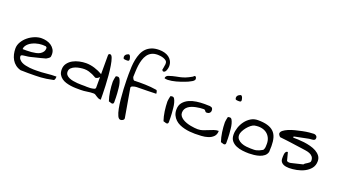

<svg xmlns="http://www.w3.org/2000/svg" viewBox="-59 -1128 3124 1761"><g transform="rotate(20 1503.0 -247.5)"><path d="M18.6 -171.9Q18.6 -205.1 37.1 -236.3Q55.7 -267.6 84.5 -291Q113.3 -314.5 147.9 -328.1Q182.6 -341.8 213.9 -341.8Q239.3 -341.8 264.2 -335.4Q289.1 -329.1 308.6 -315.4Q328.1 -301.8 340.3 -281.7Q352.5 -261.7 352.5 -234.4Q352.5 -221.7 351.1 -214.4Q349.6 -207 344.7 -201.7Q339.8 -196.3 332.5 -191.9Q325.2 -187.5 314.5 -180.7Q308.6 -179.7 296.9 -176.3Q285.2 -172.9 270 -168.9Q254.9 -165 238.3 -161.1Q221.7 -157.2 206.5 -153.3Q191.4 -149.4 179.7 -146.5Q168 -143.6 162.1 -142.6Q159.2 -141.6 149.4 -140.6Q139.6 -139.6 128.4 -138.2Q117.2 -136.7 107.4 -135.3Q97.7 -133.8 95.7 -132.8Q92.8 -131.8 89.4 -128.4Q85.9 -125 85.9 -124Q85.9 -104.5 96.7 -91.3Q107.4 -78.1 124 -69.3Q140.6 -60.5 161.6 -56.2Q182.6 -51.8 203.1 -49.3Q223.6 -46.9 241.2 -46.9Q258.8 -46.9 269.5 -46.9Q318.4 -46.9 365.2 -52.2Q412.1 -57.6 460.9 -57.6V-49.8Q460.9 -43.9 459.5 -37.6Q458 -31.2 455.1 -25.9Q452.1 -20.5 447.3 -19.5Q410.2 -11.7 381.3 -7.3Q352.5 -2.9 327.1 -1.5Q301.8 0 274.4 0.5Q247.1 1 213.9 1H197.3Q186.5 1 173.8 0.5Q161.1 0 149.4 0H132.8Q102.5 -7.8 80.6 -24.9Q58.6 -42 44.9 -65.4Q31.2 -88.9 24.9 -116.2Q18.6 -143.6 18.6 -171.9ZM237.3 -287.1Q224.6 -287.1 208.5 -284.7Q192.4 -282.2 175.3 -276.9Q158.2 -271.5 141.6 -263.2Q125 -254.9 112.3 -243.7Q99.6 -232.4 91.3 -218.8Q83 -205.1 83 -188.5H123Q144.5 -188.5 167 -190.4Q189.5 -192.4 210.9 -196.8Q232.4 -201.2 248.5 -210.4Q264.6 -219.7 274.9 -234.4Q285.2 -249 285.2 -270.5V-275.4L275.4 -285.2Q273.4 -285.2 268.1 -285.6Q262.7 -286.1 256.8 -286.6Q251 -287.1 245.6 -287.1Q240.2 -287.1 237.3 -287.1Z M835 -29.3Q802.7 -29.3 772 -23.9Q741.2 -18.6 710 -18.6Q688.5 -18.6 663.6 -19Q638.7 -19.5 613.8 -22.9Q588.9 -26.4 565.4 -33.7Q542 -41 523.9 -54.2Q505.9 -67.4 494.6 -86.9Q483.4 -106.4 483.4 -135.7Q483.4 -170.9 502.4 -196.3Q521.5 -221.7 549.3 -236.8Q577.1 -252 610.8 -259.3Q644.5 -266.6 675.8 -266.6Q716.8 -266.6 759.3 -253.4Q801.8 -240.2 837.9 -218.8V-399.4Q837.9 -412.1 842.3 -415.5Q846.7 -418.9 854.5 -418.9Q868.2 -418.9 877.9 -392.1Q887.7 -365.2 894.5 -323.2Q901.4 -281.2 905.8 -230.5Q910.2 -179.7 912.1 -132.8Q914.1 -85.9 914.6 -49.3Q915 -12.7 915 2.9Q899.4 2.9 888.2 -2.4Q877 -7.8 868.7 -13.7Q860.4 -19.5 852.5 -24.4Q844.7 -29.3 835 -29.3ZM541 -135.7Q541 -116.2 551.8 -104Q562.5 -91.8 580.1 -84Q597.7 -76.2 619.1 -72.3Q640.6 -68.4 662.1 -66.9Q683.6 -65.4 703.1 -65.4H735.4Q737.3 -65.4 753.4 -64.5Q769.5 -63.5 788.1 -64.9Q806.6 -66.4 822.3 -70.8Q837.9 -75.2 837.9 -85.9V-190.4Q827.1 -179.7 818.8 -174.8Q810.5 -169.9 797.9 -169.9Q796.9 -169.9 787.1 -176.3Q777.3 -182.6 761.2 -189.9Q745.1 -197.3 724.1 -203.6Q703.1 -210 678.7 -210Q662.1 -210 638.7 -206.5Q615.2 -203.1 593.3 -194.8Q571.3 -186.5 556.2 -171.9Q541 -157.2 541 -135.7Z M990.2 -8.8Q983.4 -28.3 978 -51.3Q972.7 -74.2 969.2 -98.6Q965.8 -123 963.9 -146.5Q961.9 -169.9 961.9 -190.4Q961.9 -193.4 962.9 -201.7Q963.9 -210 965.3 -218.8Q966.8 -227.5 968.8 -235.8Q970.7 -244.1 971.7 -247.1Q972.7 -248 980.5 -249Q988.3 -250 990.2 -250Q1002.9 -250 1010.7 -236.3Q1018.6 -222.7 1024.4 -201.2Q1030.3 -179.7 1032.7 -153.8Q1035.2 -127.9 1037.1 -104Q1039.1 -80.1 1039.1 -61.5Q1039.1 -43 1039.1 -36.1Q1039.1 -33.2 1039.6 -26.9Q1040 -20.5 1039.1 -14.2Q1038.1 -7.8 1034.7 -3.9Q1031.2 0 1023.4 0H1019.5Q1017.6 0 1013.7 -1.5Q1009.8 -2.9 1004.9 -4.4Q1000 -5.9 996.1 -6.8Q992.2 -7.8 990.2 -8.8ZM979.5 -439.5Q979.5 -463.9 1010.7 -475.6Q1017.6 -478.5 1022.9 -473.6Q1028.3 -468.8 1031.7 -460.9Q1035.2 -453.1 1036.6 -444.8Q1038.1 -436.5 1038.1 -432.6Q1038.1 -426.8 1035.2 -423.3Q1032.2 -419.9 1027.8 -418.9Q1023.4 -418 1018.6 -418H1010.7Q997.1 -418 988.3 -420.9Q979.5 -423.8 979.5 -439.5Z M1075.2 -304.7Q1075.2 -340.8 1077.1 -377.4Q1079.1 -414.1 1085.9 -448.2Q1092.8 -482.4 1105 -511.7Q1117.2 -541 1138.2 -563Q1159.2 -585 1190.4 -597.7Q1221.7 -610.4 1264.6 -610.4Q1292 -610.4 1315.9 -604Q1339.8 -597.7 1358.4 -584.5Q1377 -571.3 1388.7 -550.3Q1400.4 -529.3 1400.4 -500Q1400.4 -492.2 1398.4 -481.9Q1396.5 -471.7 1392.6 -461.4Q1388.7 -451.2 1382.3 -443.8Q1376 -436.5 1366.2 -436.5Q1364.3 -436.5 1363.3 -436.5Q1362.3 -436.5 1361.3 -437.5L1356.4 -442.4Q1352.5 -446.3 1351.6 -447.3Q1352.5 -451.2 1354 -459Q1355.5 -466.8 1356.9 -475.6Q1358.4 -484.4 1359.4 -492.7Q1360.4 -501 1361.3 -503.9V-514.6Q1361.3 -530.3 1350.1 -539.6Q1338.9 -548.8 1323.7 -554.2Q1308.6 -559.6 1292.5 -561.5Q1276.4 -563.5 1266.6 -563.5Q1230.5 -563.5 1206.5 -550.8Q1182.6 -538.1 1167.5 -516.6Q1152.3 -495.1 1143.6 -467.3Q1134.8 -439.5 1130.9 -409.7Q1127 -379.9 1126 -350.1Q1125 -320.3 1124 -294.9Q1127 -287.1 1130.9 -279.3Q1134.8 -271.5 1142.6 -266.6Q1194.3 -268.6 1251.5 -267.1Q1308.6 -265.6 1361.3 -256.8Q1366.2 -255.9 1368.7 -251.5Q1371.1 -247.1 1372.6 -241.2Q1374 -235.4 1374.5 -230Q1375 -224.6 1375 -222.7Q1369.1 -222.7 1355 -222.2Q1340.8 -221.7 1323.2 -221.2Q1305.7 -220.7 1286.6 -220.2Q1267.6 -219.7 1250 -219.7Q1232.4 -219.7 1218.8 -219.2Q1205.1 -218.8 1199.2 -218.8H1186.5Q1178.7 -218.8 1168 -216.8Q1157.2 -214.8 1147 -210.9Q1136.7 -207 1132.8 -200.2V-190.4L1180.7 85.9Q1181.6 92.8 1178.7 98.1Q1175.8 103.5 1169.9 107.4Q1164.1 111.3 1158.2 112.8Q1152.3 114.3 1147.5 114.3Q1129.9 114.3 1118.2 88.9Q1106.4 63.5 1098.6 23.9Q1090.8 -15.6 1085.9 -64.5Q1081.1 -113.3 1078.6 -159.7Q1076.2 -206.1 1075.7 -245.1Q1075.2 -284.2 1075.2 -304.7Z M1523.4 -8.8Q1516.6 -28.3 1511.2 -51.3Q1505.9 -74.2 1502.4 -98.6Q1499 -123 1497.1 -146.5Q1495.1 -169.9 1495.1 -190.4Q1495.1 -193.4 1496.1 -201.7Q1497.1 -210 1498.5 -218.8Q1500 -227.5 1502 -235.8Q1503.9 -244.1 1504.9 -247.1Q1505.9 -248 1513.7 -249Q1521.5 -250 1523.4 -250Q1536.1 -250 1543.9 -236.3Q1551.8 -222.7 1557.6 -201.2Q1563.5 -179.7 1565.9 -153.8Q1568.4 -127.9 1570.3 -104Q1572.3 -80.1 1572.3 -61.5Q1572.3 -43 1572.3 -36.1Q1572.3 -33.2 1572.8 -26.9Q1573.2 -20.5 1572.3 -14.2Q1571.3 -7.8 1567.9 -3.9Q1564.5 0 1556.6 0H1552.7Q1550.8 0 1546.9 -1.5Q1543 -2.9 1538.1 -4.4Q1533.2 -5.9 1529.3 -6.8Q1525.4 -7.8 1523.4 -8.8ZM1397.5 -382.8Q1397.5 -395.5 1405.3 -403.8Q1413.1 -412.1 1423.8 -415Q1461.9 -427.7 1486.3 -432.1Q1510.7 -436.5 1531.7 -441.4Q1552.7 -446.3 1576.2 -455.1Q1599.6 -463.9 1635.7 -484.4Q1637.7 -485.4 1642.6 -490.2Q1647.5 -495.1 1649.4 -496.1H1650.4Q1650.4 -496.1 1651.4 -496.6Q1652.3 -497.1 1653.3 -497.1Q1661.1 -497.1 1665 -489.3Q1668.9 -481.4 1668.9 -473.6Q1668.9 -461.9 1657.7 -453.1Q1646.5 -444.3 1635.7 -439.5Q1618.2 -429.7 1611.3 -426.8Q1604.5 -423.8 1598.6 -421.9Q1591.8 -418.9 1578.6 -414.1Q1565.4 -409.2 1546.9 -402.8Q1528.3 -396.5 1508.3 -391.1Q1488.3 -385.7 1467.8 -382.3Q1447.3 -378.9 1429.2 -378.4Q1411.1 -377.9 1397.5 -382.8Z M1597.7 -150.4Q1597.7 -192.4 1620.1 -219.2Q1642.6 -246.1 1675.3 -260.7Q1708 -275.4 1746.6 -280.8Q1785.2 -286.1 1818.4 -286.1H1830.1Q1836.9 -286.1 1846.2 -285.6Q1855.5 -285.2 1863.3 -285.2H1875Q1894.5 -282.2 1900.4 -273.9Q1906.2 -265.6 1906.2 -252.9Q1906.2 -237.3 1896 -227.5Q1885.7 -217.8 1870.1 -217.8Q1860.4 -217.8 1856.9 -221.2Q1853.5 -224.6 1851.1 -228.5Q1848.6 -232.4 1844.7 -235.8Q1840.8 -239.3 1830.1 -239.3Q1815.4 -239.3 1796.9 -237.3Q1778.3 -235.4 1758.8 -231.4Q1739.3 -227.5 1720.7 -220.7Q1702.1 -213.9 1687.5 -203.1Q1672.9 -192.4 1664.1 -177.2Q1655.3 -162.1 1655.3 -140.6Q1655.3 -123 1665.5 -108.9Q1675.8 -94.7 1692.4 -84Q1709 -73.2 1730 -65.9Q1751 -58.6 1771.5 -54.7Q1792 -50.8 1811 -48.8Q1830.1 -46.9 1841.8 -46.9Q1869.1 -46.9 1892.6 -55.2Q1916 -63.5 1939 -73.2Q1961.9 -83 1984.4 -90.8Q2006.8 -98.6 2030.3 -98.6Q2030.3 -63.5 2010.3 -43Q1990.2 -22.5 1960 -12.7Q1929.7 -2.9 1895.5 -1Q1861.3 1 1833 1Q1809.6 1 1782.7 -1.5Q1755.9 -3.9 1729.5 -10.3Q1703.1 -16.6 1679.7 -27.3Q1656.2 -38.1 1638.2 -55.2Q1620.1 -72.3 1608.9 -95.7Q1597.7 -119.1 1597.7 -150.4Z M2084 -8.8Q2077.1 -28.3 2071.8 -51.3Q2066.4 -74.2 2063 -98.6Q2059.6 -123 2057.6 -146.5Q2055.7 -169.9 2055.7 -190.4Q2055.7 -193.4 2056.6 -201.7Q2057.6 -210 2059.1 -218.8Q2060.5 -227.5 2062.5 -235.8Q2064.5 -244.1 2065.4 -247.1Q2066.4 -248 2074.2 -249Q2082 -250 2084 -250Q2096.7 -250 2104.5 -236.3Q2112.3 -222.7 2118.2 -201.2Q2124 -179.7 2126.5 -153.8Q2128.9 -127.9 2130.9 -104Q2132.8 -80.1 2132.8 -61.5Q2132.8 -43 2132.8 -36.1Q2132.8 -33.2 2133.3 -26.9Q2133.8 -20.5 2132.8 -14.2Q2131.8 -7.8 2128.4 -3.9Q2125 0 2117.2 0H2113.3Q2111.3 0 2107.4 -1.5Q2103.5 -2.9 2098.6 -4.4Q2093.8 -5.9 2089.8 -6.8Q2085.9 -7.8 2084 -8.8ZM2073.2 -439.5Q2073.2 -463.9 2104.5 -475.6Q2111.3 -478.5 2116.7 -473.6Q2122.1 -468.8 2125.5 -460.9Q2128.9 -453.1 2130.4 -444.8Q2131.8 -436.5 2131.8 -432.6Q2131.8 -426.8 2128.9 -423.3Q2126 -419.9 2121.6 -418.9Q2117.2 -418 2112.3 -418H2104.5Q2090.8 -418 2082 -420.9Q2073.2 -423.8 2073.2 -439.5Z M2168.9 -115.2Q2168.9 -148.4 2180.7 -183.6Q2192.4 -218.8 2214.4 -248Q2236.3 -277.3 2266.6 -295.9Q2296.9 -314.5 2335.9 -314.5Q2390.6 -314.5 2427.7 -303.7Q2464.8 -293 2488.3 -271Q2511.7 -249 2522 -214.4Q2532.2 -179.7 2532.2 -132.8Q2532.2 -129.9 2531.7 -121.6Q2531.2 -113.3 2531.2 -104.5Q2531.2 -95.7 2530.8 -87.4Q2530.3 -79.1 2530.3 -75.2Q2523.4 -50.8 2504.4 -35.6Q2485.4 -20.5 2460.4 -12.7Q2435.5 -4.9 2408.7 -2Q2381.8 1 2360.4 1Q2330.1 1 2296.9 -2.9Q2263.7 -6.8 2234.9 -19Q2206.1 -31.2 2187.5 -54.2Q2168.9 -77.1 2168.9 -115.2ZM2217.8 -127.9Q2217.8 -102.5 2232.9 -86.4Q2248 -70.3 2269.5 -61.5Q2291 -52.7 2315.9 -49.8Q2340.8 -46.9 2358.4 -46.9Q2376 -46.9 2389.2 -46.9Q2402.3 -46.9 2415 -49.8Q2427.7 -52.7 2441.4 -58.6Q2455.1 -64.5 2473.6 -75.2Q2483.4 -90.8 2484.4 -106Q2485.4 -121.1 2485.4 -137.7Q2485.4 -170.9 2472.7 -196.3Q2460 -221.7 2438.5 -237.3Q2417 -252.9 2387.2 -258.3Q2357.4 -263.7 2321.3 -256.8Q2306.6 -253.9 2288.1 -239.3Q2269.5 -224.6 2253.9 -205.1Q2238.3 -185.5 2228 -164.6Q2217.8 -143.6 2217.8 -127.9Z M2663.1 -59.6V-80.1Q2663.1 -92.8 2665 -104.5Q2667 -116.2 2672.9 -125Q2678.7 -133.8 2689.5 -133.8V-132.8H2692.4L2711.9 -57.6Q2711.9 -53.7 2715.8 -51.8Q2719.7 -49.8 2724.1 -48.3Q2728.5 -46.9 2732.9 -46.9Q2737.3 -46.9 2740.2 -46.9Q2742.2 -46.9 2745.6 -47.4Q2749 -47.9 2750 -47.9Q2755.9 -48.8 2772.5 -53.2Q2789.1 -57.6 2807.1 -61.5Q2825.2 -65.4 2841.3 -69.8Q2857.4 -74.2 2864.3 -75.2Q2869.1 -83 2878.9 -89.4Q2888.7 -95.7 2898.4 -101.6Q2908.2 -107.4 2915 -114.3Q2921.9 -121.1 2921.9 -131.8Q2921.9 -156.2 2909.7 -170.9Q2897.5 -185.5 2878.4 -192.9Q2859.4 -200.2 2837.9 -203.1Q2816.4 -206.1 2796.9 -209Q2789.1 -210 2772 -212.4Q2754.9 -214.8 2733.4 -217.8Q2711.9 -220.7 2688.5 -224.1Q2665 -227.5 2643.1 -230Q2621.1 -232.4 2604 -234.4Q2586.9 -236.3 2579.1 -237.3Q2573.2 -241.2 2566.4 -251Q2559.6 -260.7 2559.6 -266.6Q2559.6 -283.2 2577.6 -297.4Q2595.7 -311.5 2623 -323.2Q2650.4 -335 2685.1 -343.8Q2719.7 -352.5 2753.4 -359.4Q2787.1 -366.2 2815.9 -369.1Q2844.7 -372.1 2860.4 -372.1Q2872.1 -372.1 2882.3 -364.3Q2892.6 -356.4 2892.6 -341.8Q2892.6 -330.1 2886.2 -324.7Q2879.9 -319.3 2870.6 -317.9Q2861.3 -316.4 2852.1 -315.9Q2842.8 -315.4 2835 -314.5Q2819.3 -311.5 2795.4 -306.6Q2771.5 -301.8 2748 -296.9Q2724.6 -292 2709 -289.1L2692.4 -285.2V-274.4Q2710.9 -274.4 2739.3 -273.4Q2767.6 -272.5 2799.8 -268.6Q2832 -264.6 2863.8 -256.3Q2895.5 -248 2920.9 -233.9Q2946.3 -219.7 2962.4 -198.7Q2978.5 -177.7 2978.5 -147.5Q2978.5 -106.4 2956.1 -78.1Q2933.6 -49.8 2899.4 -32.2Q2865.2 -14.6 2825.2 -6.8Q2785.2 1 2751 1Q2737.3 1 2721.7 -1.5Q2706.1 -3.9 2692.9 -10.7Q2679.7 -17.6 2671.4 -29.3Q2663.1 -41 2663.1 -59.6Z"/></g></svg>

Font: Swanky and Moo Moo Cyrillic
Style: Regular
Weight: 400
Designer: Kimberly Geswein; Denis Ignatov
Foundry: Kimberly Geswein; Denis Ignatov
Version: Version 1.003 June 27, 2018